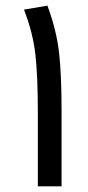

<svg xmlns="http://www.w3.org/2000/svg" viewBox="-20 -660 313 680"><path d="M114 -262Q114 -389 105.5 -466Q97 -543 65 -626L148 -640Q180 -553 189 -475.5Q198 -398 198 -271V0H114Z"/></svg>

Font: FiraGO
Style: Regular
Weight: 400
Designer: bBox Type
Foundry: bBox Type GmbH
Version: Version 1.001;April 20, 2020;FontCreator 12.0.0.2555 64-bit